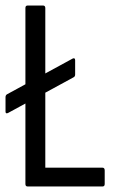

<svg xmlns="http://www.w3.org/2000/svg" viewBox="-27 -675 417 695"><path d="M2 -266Q-7 -262 -7 -271V-323Q-7 -331 -1 -334L236 -463Q240 -465 242.5 -463.5Q245 -462 245 -457V-405Q245 -398 239 -395ZM73 0Q65 0 65 -9V-646Q65 -655 73 -655H129Q133 -655 135 -652.5Q137 -650 137 -646V-68H344Q352 -68 352 -58V-9Q352 0 344 0Z"/></svg>

Font: Sofia Sans Condensed
Style: Regular
Weight: 400
Designer: Botio Nikoltchev, Ani Petrova
Foundry: lettersoup
Version: Version 4.100